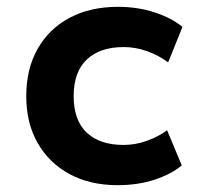

<svg xmlns="http://www.w3.org/2000/svg" viewBox="-20 -533 579 563"><path d="M325 10Q244 10 184 -22.5Q124 -55 90.5 -113.5Q57 -172 57 -251Q57 -331 90.5 -390Q124 -449 184.5 -481Q245 -513 326 -513Q384 -513 434 -496.5Q484 -480 515 -454L473 -350Q445 -371 411 -383Q377 -395 343 -395Q273 -395 234.5 -358.5Q196 -322 196 -251Q196 -180 234.5 -144Q273 -108 342 -108Q377 -108 410.5 -120Q444 -132 470 -151L513 -48Q482 -22 433 -6Q384 10 325 10Z"/></svg>

Font: Nunito Sans 6pt
Style: Bold
Weight: 700
Version: Version 3.101;gftools[0.9.27]